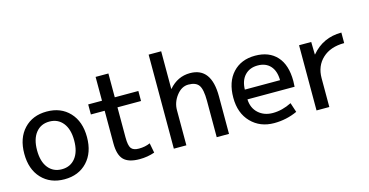

<svg xmlns="http://www.w3.org/2000/svg" viewBox="-77 -1110 2844 1479"><g transform="rotate(-15 1345.0 -370.0)"><path d="M105.5 -457Q174 -530 287 -530Q400 -530 468.5 -457Q537 -384 537 -260Q537 -136 468.5 -63Q400 10 287 10Q174 10 105.5 -63Q37 -136 37 -260Q37 -384 105.5 -457ZM179 -120Q219 -70 287 -70Q355 -70 395 -120Q435 -170 435 -260Q435 -350 395 -400Q355 -450 287 -450Q219 -450 179 -400Q139 -350 139 -260Q139 -170 179 -120Z M823 -500H1011V-420H823V-180Q823 -115 840 -92.5Q857 -70 901 -70Q951 -70 991 -88L1006 -10Q949 10 886 10Q798 10 759.5 -29Q721 -68 721 -160V-420H611V-500H721V-690H823Z M1260 -450H1262Q1331 -530 1430 -530Q1600 -530 1600 -300V0H1502V-290Q1502 -381 1478.5 -414.5Q1455 -448 1395 -448Q1341 -448 1300.5 -395.5Q1260 -343 1260 -280V0H1160V-750H1260Z M1806 -298H2087Q2086 -372 2049.5 -412Q2013 -452 1949 -452Q1885 -452 1846.5 -411.5Q1808 -371 1806 -298ZM1806 -220Q1809 -150 1854.5 -109Q1900 -68 1969 -68Q2044 -68 2119 -106L2144 -30Q2057 10 1959 10Q1847 10 1775.5 -63.5Q1704 -137 1704 -260Q1704 -386 1770.5 -458Q1837 -530 1949 -530Q2060 -530 2122 -462Q2184 -394 2184 -265Q2184 -250 2182 -220Z M2638 -530V-446Q2528 -446 2464 -386.5Q2400 -327 2400 -230V0H2298V-520H2395L2397 -420H2399Q2491 -530 2638 -530Z"/></g></svg>

Font: Mplus 1p Medium
Style: Regular
Weight: 500
Version: Version 1.061